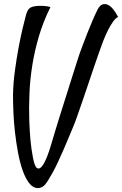

<svg xmlns="http://www.w3.org/2000/svg" viewBox="-20 -749 609 958"><path d="M168 189.5Q143.6 188.5 125 164.1Q106.4 139.6 92.8 100.6Q79.1 61.5 69.8 11.7Q60.5 -38.1 54.7 -89.4Q48.8 -140.6 46.9 -189Q44.9 -237.3 44.9 -274.4Q45.9 -333 54.2 -395Q62.5 -457 72.8 -511.7Q83 -566.4 93.3 -608.9Q103.5 -651.4 108.4 -668.9Q115.2 -697.3 127 -707.5Q138.7 -717.8 170.9 -719.7H194.3Q204.1 -718.8 213.9 -717.8Q223.6 -716.8 231.4 -712.9Q196.3 -642.6 174.8 -570.3Q153.3 -498 141.6 -425.8Q129.9 -353.5 127 -283.7Q124 -213.9 126 -148.4Q127.9 -96.7 131.8 -52.2Q135.7 -7.8 144.5 38.1Q153.3 83 165 89.8Q176.8 96.7 189.5 80.6Q202.1 64.5 214.4 33.7Q226.6 2.9 235.4 -28.3Q241.2 -48.8 252.9 -87.4Q264.6 -126 279.3 -172.9Q293.9 -219.7 310.1 -270.5Q326.2 -321.3 339.8 -364.7Q353.5 -408.2 363.8 -440.4Q374 -472.7 377.9 -483.4Q383.8 -499 394 -526.9Q404.3 -554.7 416.5 -585.4Q428.7 -616.2 441.9 -647Q455.1 -677.7 466.8 -701.2Q478.5 -723.6 493.2 -727.5Q507.8 -731.4 522 -723.1Q536.1 -714.8 548.3 -698.2Q560.5 -681.6 569.3 -664.1Q556.6 -659.2 543.5 -640.1Q530.3 -621.1 519.5 -599.6Q506.8 -574.2 495.1 -544.9Q487.3 -523.4 474.6 -488.3Q461.9 -453.1 447.8 -411.1Q433.6 -369.1 418.5 -324.2Q403.3 -279.3 389.6 -239.3Q376 -199.2 364.7 -167.5Q353.5 -135.7 346.7 -120.1Q336.9 -96.7 324.2 -65.9Q311.5 -35.2 297.4 -2.9Q283.2 29.3 268.6 61Q253.9 92.8 239.3 118.2Q218.8 155.3 204.6 172.4Q190.4 189.5 168 189.5Z"/></svg>

Font: Satisfy
Style: Regular
Weight: 400
Designer: Font Diner, Inc
Foundry: Font Diner, Inc
Version: Version 1.000